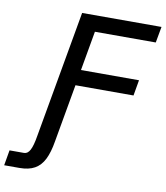

<svg xmlns="http://www.w3.org/2000/svg" viewBox="-204 -813 925 1072"><g transform="rotate(10 258.5 -276.5)"><path d="M-92 93H-9.5Q11 93 24.2 68Q37.5 43 46.5 -12.5L174 -733H624L607.5 -642H262.5L223 -418H552L536.5 -329H207.5L149.5 -1Q139 63 119.2 102.5Q99.5 142 65.8 161Q32 180 -20.5 180H-107Z"/></g></svg>

Font: JuliaMono
Style: Bold Italic
Weight: 700
Italic angle: -9°
Monospace: yes
Designer: cormullion
Foundry: corm
Version: Version 0.057; ttfautohint (v1.8.4)